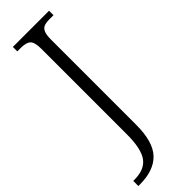

<svg xmlns="http://www.w3.org/2000/svg" viewBox="-314 -727 979 979"><g transform="rotate(-45 175.5 -237.0)"><path d="M4 203H13Q86 203 117.5 159.5Q149 116 149 13V-605Q149 -652 133 -667Q117 -682 79 -682H53V-714H314V-682H287Q261 -682 246.5 -676.5Q232 -671 224.5 -654Q217 -637 217 -603V12Q217 134 166.5 187Q116 240 15 240H4Z"/></g></svg>

Font: Noto Serif Light
Style: Regular
Weight: 300
Designer: Monotype Design Team
Foundry: Monotype Imaging Inc.
Version: Version 1.001